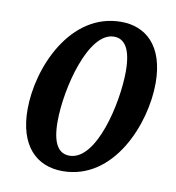

<svg xmlns="http://www.w3.org/2000/svg" viewBox="-68 -607 624 679"><g transform="rotate(10 244.5 -268.0)"><path d="M200 10C385 10 471 -208 471 -353C471 -489 401 -546 314 -546C132 -546 41 -335 41 -184C41 -54 106 10 200 10ZM215 -48C177 -48 153 -79 153 -160C153 -279 206 -490 298 -490C336 -490 360 -457 360 -376C360 -263 312 -48 215 -48Z"/></g></svg>

Font: Noto Serif Condensed Semi
Style: Italic
Weight: 600
Width: 3
Italic angle: -12°
Designer: Monotype Design Team
Foundry: Monotype Imaging Inc.
Version: Version 1.901